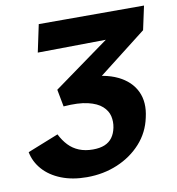

<svg xmlns="http://www.w3.org/2000/svg" viewBox="-77 -728 749 812"><g transform="rotate(-10 297.5 -321.5)"><path d="M232 15Q170 15 122 -4Q74 -23 44.5 -56.5Q15 -90 7 -132L140 -185Q154 -157 173 -137Q192 -117 218 -106.5Q244 -96 277 -96Q307 -96 327.5 -104.5Q348 -113 360.5 -130Q373 -147 378 -172Q383 -197 377.5 -221Q372 -245 351 -264Q330 -283 290 -292.5Q250 -302 186 -297L172 -371L507 -613L532 -545L118 -540L143 -658H595L573 -556L284 -331L294 -402Q380 -402 435 -375.5Q490 -349 512.5 -301.5Q535 -254 520 -190Q507 -128 465.5 -82Q424 -36 363.5 -10.5Q303 15 232 15Z"/></g></svg>

Font: Ysabeau Office ExtraBold
Style: Italic
Weight: 800
Italic angle: -12°
Designer: Christian Thalmann (Catharsis Fonts)
Version: Version 2.001;gftools[0.9.30]; featfreeze: tnum,lnum,ss02